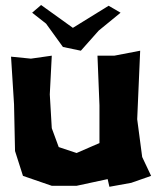

<svg xmlns="http://www.w3.org/2000/svg" viewBox="-20 -715 614 755"><path d="M363.3 -496.1 371.1 -300.8V-152.3L343.8 -140.6L281.2 -113.3L210.9 -136.7L183.6 -210.9L175.8 -343.8L183.6 -496.1L101.6 -484.4L23.4 -492.2L35.2 -304.7L39.1 -121.1L70.3 -23.4L183.6 15.6H281.2L403.3 -10.7L410.2 19.5L496.1 3.9L574.2 -23.4L539.1 -97.7L519.5 -246.1L531.2 -515.6L429.7 -496.1ZM106.4 -665 161.1 -622.1 227.5 -530.3 297.9 -515.6 368.2 -594.7 454.1 -665 407.2 -692.4 266.6 -605.5 141.6 -695.3Z"/></svg>

Font: MaokenAssortedSans-TC
Style: Regular
Weight: 500
Version: Version 0.83